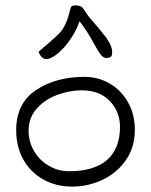

<svg xmlns="http://www.w3.org/2000/svg" viewBox="-20 -691 560 712"><path d="M40 -208Q40 -308 113.5 -357Q187 -406 294 -406Q343 -406 385.5 -382Q428 -358 454 -313Q480 -268 480 -209Q480 -145 447 -97.5Q414 -50 360.5 -24.5Q307 1 247 1Q188 1 140.5 -25.5Q93 -52 66.5 -99.5Q40 -147 40 -208ZM425 -221Q425 -276 387.5 -316Q350 -356 283 -356Q238 -356 192 -339Q146 -322 116 -288Q86 -254 86 -206Q86 -166 106 -131.5Q126 -97 160.5 -76.5Q195 -56 236 -56Q329 -56 377 -98Q425 -140 425 -221ZM328 -530Q302 -578 275 -612Q263 -577 240.5 -544.5Q218 -512 193.5 -492Q169 -472 152 -472Q133 -472 123 -499L159 -530Q187 -554 200 -567.5Q213 -581 223 -602.5Q233 -624 242 -662Q245 -671 258 -671Q274 -671 281.5 -666Q289 -661 299 -644Q307 -630 342 -591Q348 -583 359 -570Q370 -557 375 -550Q388 -530 392 -519Q396 -508 396 -495Q396 -484 390.5 -480Q385 -476 374 -476Q363 -476 353 -489Q343 -502 328 -530Z"/></svg>

Font: Indie Flower
Style: Regular
Weight: 400
Designer: Kimberly Geswein
Foundry: Kimberly Geswein
Version: Version 2.000